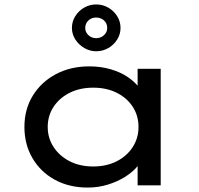

<svg xmlns="http://www.w3.org/2000/svg" viewBox="-20 -835 898 865"><path d="M375 10Q291 10 226.5 -25.5Q162 -61 126 -123Q90 -185 90 -263Q90 -343 128 -404.5Q166 -466 232 -501Q298 -536 382 -536Q434 -536 478.5 -523Q523 -510 555.5 -488Q588 -466 607 -440Q626 -414 628 -387L600 -389V-525H704V0H600V-138L622 -135Q620 -111 599 -85.5Q578 -60 544 -38.5Q510 -17 466.5 -3.5Q423 10 375 10ZM400 -85Q460 -85 506 -108.5Q552 -132 578 -172.5Q604 -213 604 -263Q604 -314 578 -354Q552 -394 506 -417Q460 -440 400 -440Q340 -440 294 -417Q248 -394 221.5 -354Q195 -314 195 -263Q195 -213 221.5 -172.5Q248 -132 294 -108.5Q340 -85 400 -85ZM413 -604Q385 -604 360 -618.5Q335 -633 319.5 -657Q304 -681 304 -709Q304 -738 319 -762Q334 -786 359 -800.5Q384 -815 413 -815Q443 -815 468 -800.5Q493 -786 508 -762Q523 -738 523 -709Q523 -681 508 -657Q493 -633 468 -618.5Q443 -604 413 -604ZM413 -663Q434 -663 448.5 -676.5Q463 -690 463 -709Q463 -730 448.5 -743Q434 -756 413 -756Q392 -756 378 -742.5Q364 -729 364 -709Q364 -690 378.5 -676.5Q393 -663 413 -663Z"/></svg>

Font: Lexend Mega
Style: Regular
Weight: 400
Designer: Bonnie Shaver-Troup, Thomas Jockin
Foundry: Lexend
Version: Version 1.007